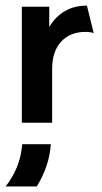

<svg xmlns="http://www.w3.org/2000/svg" viewBox="-27 -441 365 690"><path d="M51.4 0V-416.7H150V-343.8Q171.5 -380.6 205.6 -400.7Q239.6 -420.8 285.4 -420.8L309.7 -322.2Q296.5 -326.4 279.9 -326.4Q225.7 -326.4 193.1 -291.7Q160.4 -256.9 160.4 -193.1V0ZM-6.9 229.2Q17.4 198.6 33.3 160.8Q49.3 122.9 52.8 77.1H155.6Q152.8 118.8 139.6 156.9Q126.4 195.1 104.9 229.2Z"/></svg>

Font: Afacad SemiBold
Style: Regular
Weight: 600
Designer: Kristian Moeller
Foundry: Dicotype
Version: Version 1.000